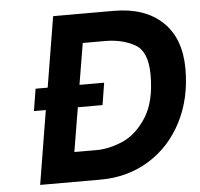

<svg xmlns="http://www.w3.org/2000/svg" viewBox="-51 -753 838 806"><g transform="rotate(-5 368.0 -350.5)"><path d="M736 -432Q736 -307 685.5 -209Q635 -111 545 -55.5Q455 0 340 0H86L137 -311H87L102 -404H153L202 -701H457Q588 -701 662 -631Q736 -561 736 -432ZM588 -420Q588 -519 535 -548.5Q482 -578 410 -578H316L287 -404H391L376 -311H272L241 -125H335Q387 -125 444.5 -149.5Q502 -174 545 -240Q588 -306 588 -420Z"/></g></svg>

Font: Be Vietnam
Style: Bold Italic
Weight: 700
Italic angle: -9.66701°
Designer: Gabriel Lam
Foundry: TypeRant
Version: Version 3.000